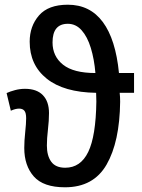

<svg xmlns="http://www.w3.org/2000/svg" viewBox="-20 -785 602 815"><path d="M256 10Q164 10 123.5 -36Q83 -82 83 -157Q83 -187 87 -224Q91 -261 91 -283Q91 -306 83.5 -315Q76 -324 61 -324Q46 -324 26 -315L8 -390Q23 -397 44 -402.5Q65 -408 86 -408Q136 -408 162 -381Q188 -354 188 -305Q188 -273 183.5 -235Q179 -197 179 -167Q179 -124 197.5 -98.5Q216 -73 257 -73Q322 -73 354.5 -140Q387 -207 389 -354Q389 -362 388.5 -372.5Q388 -383 388 -391Q251 -393 178.5 -451Q106 -509 106 -608Q106 -674 145.5 -719.5Q185 -765 268 -765Q362 -765 416.5 -691.5Q471 -618 485 -475H549V-391H488Q489 -383 489.5 -373Q490 -363 490 -353Q488 -183 432.5 -86.5Q377 10 256 10ZM385 -475Q380 -534 365.5 -581.5Q351 -629 326.5 -656.5Q302 -684 268 -684Q203 -684 203 -605Q203 -546 247.5 -510.5Q292 -475 385 -475Z"/></svg>

Font: Noto Sans Condensed Medium
Style: Regular
Weight: 500
Width: 3
Designer: Monotype Design Team
Foundry: Monotype Imaging Inc.
Version: Version 2.013; ttfautohint (v1.8.4.7-5d5b)